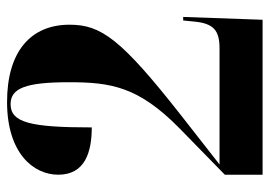

<svg xmlns="http://www.w3.org/2000/svg" viewBox="-130 -634 764 544"><g transform="rotate(-90 252.0 -362.0)"><path d="M29 0H468L476 -225H466L463 -195C458 -139 438 -122 387 -122H58L196 -230C415 -402 454 -458 454 -547C454 -657 378 -724 235 -724C91 -724 29 -650 29 -579C29 -503 93 -484 163 -484C163 -659 177 -714 229 -714C274 -714 291 -671 291 -549C291 -430 279 -352 160 -235L29 -107Z"/></g></svg>

Font: Noto Serif Display Condensed Black
Style: Regular
Weight: 900
Width: 3
Designer: Monotype Design Team
Foundry: Monotype Imaging Inc.
Version: Version 2.009